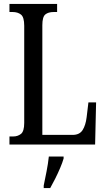

<svg xmlns="http://www.w3.org/2000/svg" viewBox="-20 -734 538 975"><path d="M28 0V-41H47Q70 -41 86.5 -54Q103 -67 103 -110V-603Q103 -647 86.5 -660Q70 -673 44 -673H28V-714H270V-673H253Q225 -673 210 -660.5Q195 -648 195 -606V-49H349Q384 -49 399.5 -73.5Q415 -98 420 -139L429 -214H468L463 0ZM202 208Q209 174 216.5 136Q224 98 228 61H303V71Q297 92 285.5 119Q274 146 260.5 173Q247 200 235 221H202Z"/></svg>

Font: Noto Serif ExtraCondensed
Style: Regular
Weight: 400
Width: 2
Designer: Monotype Design Team
Foundry: Monotype Imaging Inc.
Version: Version 2.015